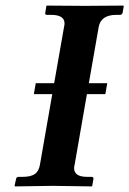

<svg xmlns="http://www.w3.org/2000/svg" viewBox="-20 -666 463 687"><path d="M363.8 -368.2 356.9 -329.1H291L247.1 -77.1Q245.1 -69.3 245.1 -64.9Q245.1 -32.7 293 -33.2H308.1Q315.9 -33.2 314 -23.9L310.1 -1L308.1 1Q206.1 -1 169.9 -1Q169.9 -1 34.2 1L32.2 -1L37.1 -23.9Q38.1 -32.7 45.9 -33.2H61Q89.8 -33.2 104.5 -43.2Q119.1 -53.2 123 -77.1L167 -329.1H101.1L107.9 -368.2H173.8L209 -568.8Q210.9 -576.7 210.9 -582Q210.9 -612.8 163.1 -612.8H147.9Q140.1 -612.8 142.1 -621.1L146 -645L147.9 -646Q245.1 -645 284.2 -645L420.9 -646L422.9 -645L418.9 -621.1Q417 -613.3 410.2 -612.8H396Q340.8 -612.8 333 -568.8L297.9 -368.2Z"/></svg>

Font: Linux Libertine
Style: Semibold Italic
Weight: 600
Italic angle: -11.5°
Designer: Philipp H. Poll
Foundry: Philipp H. Poll
Version: Version 5.1.2 ; ttfautohint (v0.9)